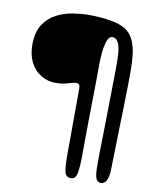

<svg xmlns="http://www.w3.org/2000/svg" viewBox="-80 -661 639 817"><g transform="rotate(10 239.5 -253.0)"><path d="M283.5 95Q260.5 95 255.5 73Q250.5 51 250.5 7Q250.5 -2.5 250.5 -26.5Q250.5 -50.5 250.8 -82Q251 -113.5 251 -147.5Q251 -181.5 251.2 -211.5Q251.5 -241.5 251.5 -262.2Q251.5 -283 251.5 -287.5Q251.5 -298.5 247.5 -303.2Q243.5 -308 235.5 -308Q226 -308 214.2 -304.2Q202.5 -300.5 186.8 -296.8Q171 -293 148.5 -293Q113 -293 84.2 -310.5Q55.5 -328 39 -360.2Q22.5 -392.5 22.5 -435.5Q22.5 -490.5 44.2 -523.8Q66 -557 99.5 -574Q133 -591 170 -596.8Q207 -602.5 238 -602.5Q256 -602.5 284.2 -600.8Q312.5 -599 342.8 -593Q373 -587 395.5 -574Q424.5 -557 439.2 -517.2Q454 -477.5 454 -397.5Q454 -371 453.5 -333.2Q453 -295.5 451.8 -252.5Q450.5 -209.5 449.5 -166Q448.5 -122.5 447.5 -84.2Q446.5 -46 445.8 -18Q445 10 445 22Q445 58 436.2 75.5Q427.5 93 411 93Q398.5 93 391.2 79.8Q384 66.5 384 22.5Q384 10 384.2 -16.8Q384.5 -43.5 385.2 -79Q386 -114.5 386.8 -155.2Q387.5 -196 388 -236.5Q388.5 -277 389.2 -313.2Q390 -349.5 390.2 -377.2Q390.5 -405 390.5 -419Q390.5 -480.5 381 -503.8Q371.5 -527 352.5 -527Q340.5 -527 333.5 -512Q326.5 -497 323 -475Q319.5 -453 318.5 -432.5Q317.5 -412 317.5 -401Q317.5 -373.5 317.2 -343.2Q317 -313 316.5 -281.2Q316 -249.5 315.5 -216.5Q315 -183.5 314.5 -150.2Q314 -117 313.8 -84Q313.5 -51 313.5 -19Q313.5 42 308 68.5Q302.5 95 283.5 95Z"/></g></svg>

Font: Gluten Thin
Style: Regular
Weight: 400
Version: Version 1.300